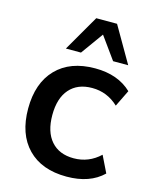

<svg xmlns="http://www.w3.org/2000/svg" viewBox="-120 -871 758 959"><g transform="rotate(15 259.5 -391.5)"><path d="M317.4 9.8Q188.5 9.8 116.7 -64Q44.9 -137.7 44.9 -269.5Q44.9 -401.4 116.7 -475.6Q188.5 -549.8 317.4 -549.8Q435.5 -549.8 505.9 -482.4L463.9 -396.5Q406.2 -451.2 328.1 -451.2Q252.9 -451.2 211.4 -403.8Q169.9 -356.4 169.9 -269.5Q169.9 -182.6 211.4 -135.3Q252.9 -87.9 328.1 -87.9Q406.2 -87.9 463.9 -142.6L505.9 -56.6Q437.5 9.8 317.4 9.8ZM149.4 -607.4 256.8 -793H364.3L471.7 -607.4H393.6L310.5 -722.7L227.5 -607.4Z"/></g></svg>

Font: Min Sans SemiBold
Style: Regular
Weight: 600
Designer: Jinseong-Kim, NotoSansCJK, Nunito
Foundry: Jinseong-Kim
Version: Version 1.400;Glyphs 3.1.2 (3151)